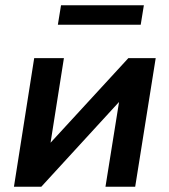

<svg xmlns="http://www.w3.org/2000/svg" viewBox="-20 -710 644 730"><path d="M33 0 110 -489H223L166 -128H136L468 -489H572L494 0H381L439 -362H469L137 0ZM200 -616 212 -690H527L515 -616Z"/></svg>

Font: Nunito Sans 12pt
Style: Bold Italic
Weight: 700
Italic angle: -9°
Designer: Vernon Adams
Foundry: Vernon Adams
Version: Version 3.101;gftools[0.9.27]